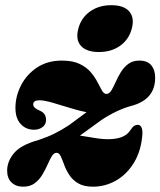

<svg xmlns="http://www.w3.org/2000/svg" viewBox="-20 -707 618 740"><path d="M529 -191.5Q524.5 -127 497 -81.2Q469.5 -35.5 427.8 -11.5Q386 12.5 338.5 12.5Q303 12.5 281.2 -0.5Q259.5 -13.5 247 -32.8Q234.5 -52 227.5 -71.5Q220.5 -91 214.2 -104.5Q208 -118 198.5 -118Q188 -118.5 180 -105.5Q172 -92.5 163.5 -73Q155 -53.5 143.2 -33.8Q131.5 -14 113.8 -0.8Q96 12.5 69.5 12.5Q41 12.5 24.2 -4Q7.5 -20.5 7.5 -49.5Q7.5 -85 34.2 -117Q61 -149 129 -167.5Q163.5 -179 191.5 -193Q219.5 -207 246.5 -225Q267.5 -240.5 284 -252.8Q300.5 -265 313.5 -274.5Q285 -280 249.8 -291Q214.5 -302 182.5 -311.2Q150.5 -320.5 132 -320.5Q108 -320.5 108 -304.5Q108 -290.5 134.5 -280Q147.5 -274 152.5 -265.2Q157.5 -256.5 157.5 -245Q157.5 -227.5 144 -217.2Q130.5 -207 111.5 -207Q80 -207 59.8 -229Q39.5 -251 39.5 -291Q39.5 -336 61 -378Q82.5 -420 122.8 -446.8Q163 -473.5 218.5 -473.5Q260.5 -473.5 287.2 -460.5Q314 -447.5 330 -428.5Q346 -409.5 355.8 -390.2Q365.5 -371 373 -358Q380.5 -345 390 -345Q401 -345 409 -358Q417 -371 425.5 -390.2Q434 -409.5 445.5 -428.5Q457 -447.5 474.2 -460.5Q491.5 -473.5 517 -473.5Q548.5 -473.5 563.5 -454.8Q578.5 -436 578 -405.5Q577 -322 484.5 -298.5Q428 -282.5 369.5 -243.5Q341.5 -222.5 321.5 -208.5Q301.5 -194.5 288 -184.5Q311.5 -181 341.5 -175.8Q371.5 -170.5 396.5 -170.5Q426.5 -170.5 448.5 -178.5Q470.5 -186.5 483 -206Q491 -218 497.2 -222Q503.5 -226 511 -226Q529.5 -225.5 529 -191.5ZM361 -506.5Q313 -506.5 291.8 -530.5Q270.5 -554.5 282 -597Q293 -638.5 327 -662.8Q361 -687 409 -687Q457.5 -687 478.2 -662.8Q499 -638.5 488 -597Q477 -555 443.2 -530.8Q409.5 -506.5 361 -506.5Z"/></svg>

Font: Fraunces 72pt S050 Black
Style: Italic
Weight: 900
Italic angle: -16°
Version: Version 1.000; ttfautohint (v1.8.3)